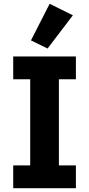

<svg xmlns="http://www.w3.org/2000/svg" viewBox="-20 -997 472 1017"><path d="M366 -916 243 -977 144 -783 232 -740ZM382 0V-121H292V-577H382V-698H50V-577H140V-121H50V0Z"/></svg>

Font: IBM Plex Devanagari
Style: Bold
Weight: 700
Designer: Mike Abbink, Paul van der Laan, Pieter van Rosmalen, Erin McLaughlin
Foundry: Bold Monday
Version: Version 1.0